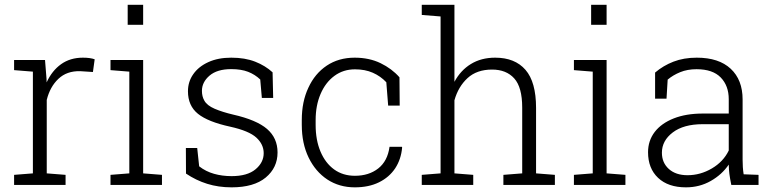

<svg xmlns="http://www.w3.org/2000/svg" viewBox="-20 -782 3264 812"><path d="M257.3 -42.5V0H39.6V-42.5L119.1 -48.8V-479L39.6 -485.4V-528.3H170.4L176.8 -447.8L177.2 -433.6Q199.7 -482.9 238.3 -510.5Q276.9 -538.1 330.6 -538.1Q361.8 -538.1 380.4 -531.2L373 -477.5L318.8 -481Q262.7 -482.4 227.1 -448.7Q191.4 -415 177.7 -359.4V-48.8Z M585.4 -761.7V-677.2H520V-761.7ZM665 -42.5V0H447.3V-42.5L526.9 -48.8V-479L447.3 -485.4V-528.3H585.4V-48.8Z M959.5 10.3Q903.8 10.3 856.2 -4.6Q808.6 -19.5 766.6 -47.9L766.1 -156.2H814L822.3 -78.6Q850.6 -56.6 885.3 -46.9Q919.9 -37.1 959.5 -37.1Q1025.9 -37.1 1060.5 -65.9Q1095.2 -94.7 1095.2 -134.3Q1095.2 -171.4 1064.2 -200Q1033.2 -228.5 954.1 -246.1Q859.4 -266.6 817.1 -300.8Q774.9 -335 774.9 -396Q774.9 -436.5 797.4 -468.3Q819.8 -500.5 861.1 -519.3Q902.3 -538.1 958 -538.1Q1016.1 -538.1 1059.1 -521.2Q1102.1 -504.4 1132.8 -476.1L1135.3 -367.7H1087.4L1080.6 -445.8Q1058.6 -466.8 1029.3 -478.3Q1000 -489.7 958 -489.7Q898.4 -489.7 866.2 -462.2Q834 -434.6 834 -397.9Q834 -374 844.2 -356.4Q855.5 -335.9 887.9 -322Q920.4 -308.1 965.8 -297.4Q1064.9 -274.9 1109.4 -236.6Q1153.8 -198.2 1153.8 -137.2Q1153.8 -72.8 1103.8 -31.2Q1053.7 10.3 959.5 10.3Z M1480.5 10.3Q1415 10.3 1364.3 -22.9Q1314 -56.2 1285.2 -115.7Q1256.3 -175.3 1256.3 -253.9V-274.4Q1256.3 -352.1 1284.2 -411.1Q1311.5 -470.7 1361.8 -504.4Q1412.1 -538.1 1480 -538.1Q1541.5 -538.1 1589.4 -514.9Q1637.2 -491.7 1669.4 -455.1L1670.4 -335.4H1621.6L1613.8 -434.1Q1589.4 -460 1556.6 -474.4Q1523.9 -488.8 1481.4 -488.8Q1431.6 -488.8 1394 -460.9Q1356.4 -433.1 1335.7 -384.5Q1314.9 -335.9 1314.9 -274.4V-253.9Q1314.9 -189.5 1335.4 -141.1Q1356 -92.3 1393.1 -65.4Q1430.2 -38.6 1481 -38.6Q1540 -38.6 1579.6 -69.6Q1619.1 -100.6 1627.4 -161.1H1679.7L1680.7 -158.2Q1676.3 -108.4 1651.4 -70.3Q1626 -32.2 1582.8 -11Q1539.6 10.3 1480.5 10.3Z M1981.4 -42.5V0H1763.7V-42.5L1843.3 -48.8V-712.4L1763.7 -718.8V-761.7H1901.9V-436Q1927.7 -484.4 1971.4 -511.2Q2015.1 -538.1 2074.2 -538.1Q2157.7 -538.1 2202.4 -486.6Q2247.1 -435.1 2247.1 -325.7V-48.8L2326.7 -42.5V0H2108.9V-42.5L2188.5 -48.8V-326.7Q2188.5 -413.1 2154.8 -450.4Q2121.1 -487.8 2061 -487.8Q1996.6 -487.8 1957.3 -451.7Q1918 -415.5 1901.9 -357.9V-48.8Z M2545.4 -761.7V-677.2H2480V-761.7ZM2625 -42.5V0H2407.2V-42.5L2486.8 -48.8V-479L2407.2 -485.4V-528.3H2545.4V-48.8Z M2880.9 10.3Q2805.7 10.3 2763.2 -29.8Q2720.7 -69.8 2720.7 -138.2Q2720.7 -187 2749 -224.1Q2777.3 -260.7 2829.3 -281.2Q2881.3 -301.8 2952.6 -301.8H3062V-362.3Q3062 -419.4 3028.1 -454.3Q2994.1 -489.3 2925.8 -489.3Q2887.2 -489.3 2856.7 -476.8Q2826.2 -464.4 2803.7 -445.3L2798.8 -364.7H2750.5V-475.1Q2784.7 -504.4 2828.1 -521.2Q2871.6 -538.1 2926.8 -538.1Q3020 -538.1 3070.3 -491.2Q3120.6 -444.3 3120.6 -361.3V-106.4Q3120.6 -90.8 3121.6 -75.4Q3122.6 -60.1 3125 -44.9L3188 -42.5V0H3072.8Q3066.9 -28.8 3064.7 -46.4Q3062.5 -64 3062 -85.9Q3033.2 -43.5 2985.8 -16.6Q2938.5 10.3 2880.9 10.3ZM2887.7 -41Q2941.9 -41 2990.5 -69.6Q3039.1 -98.1 3062 -145.5V-256.8H2952.1Q2871.1 -256.8 2825.2 -221.9Q2779.3 -187 2779.3 -136.2Q2779.3 -93.8 2808.6 -67.4Q2837.9 -41 2887.7 -41Z"/></svg>

Font: Hanuman Light
Style: Regular
Weight: 300
Designer: Danh Hong
Version: Version 8.002; ttfautohint (v1.8.3)